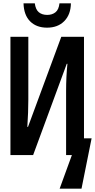

<svg xmlns="http://www.w3.org/2000/svg" viewBox="-20 -936 573 1159"><path d="M264 -769Q200 -769 162 -807Q124 -845 122 -916H190Q195 -878 214.5 -862Q234 -846 265 -846Q295 -846 315 -862Q335 -878 339 -916H408Q407 -848 368 -808.5Q329 -769 264 -769ZM43 0V-714H151V-334Q151 -300 149.5 -256.5Q148 -213 145 -170H149L350 -714H487V-101H533L472 203H340L414 0H379V-385Q379 -430 381 -471Q383 -512 387 -551H383L180 0Z"/></svg>

Font: Noto Sans Mono Condensed SemiBold
Style: Regular
Weight: 600
Width: 3
Designer: Monotype Design Team
Foundry: Monotype Imaging Inc.
Version: Version 2.014